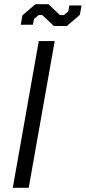

<svg xmlns="http://www.w3.org/2000/svg" viewBox="-20 -896 409 916"><path d="M165 -700H241L117 0H41ZM182 -824H164L142 -805L137 -778H79L87 -823L149 -876H211L266 -824H285L306 -842L311 -870H369L361 -825L299 -772H237Z"/></svg>

Font: Chakra Petch
Style: Italic
Weight: 400
Italic angle: -10°
Designer: Katatrad Aksorn Co.,Ltd.
Foundry: Cadson Demak Co.,Ltd.
Version: Version 1.000; ttfautohint (v1.6)